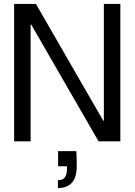

<svg xmlns="http://www.w3.org/2000/svg" viewBox="-20 -720 686 978"><path d="M52 0V-700H163L506 -105H509V-700H593V0H482L139 -595H136V0ZM275 238V198Q300 198 310.5 183.5Q321 169 321 141V127H276V50H369Q370 70 370.5 89Q371 108 371 124Q371 184 346 211Q321 238 275 238Z"/></svg>

Font: DM Sans 36pt
Style: Regular
Weight: 400
Designer: Colophon Foundry, Jonny Pinhorn
Foundry: Colophon Foundry
Version: Version 4.004;gftools[0.9.30]